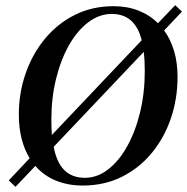

<svg xmlns="http://www.w3.org/2000/svg" viewBox="-20 -702 725 744"><path d="M300 17Q244 17 197 -2Q150 -21 117 -59L40 22L14 -3L95 -89Q75 -121 64 -163.5Q53 -206 53 -258Q53 -341 79 -416.5Q105 -492 153.5 -551Q202 -610 269.5 -644Q337 -678 420 -678Q473 -678 516.5 -661Q560 -644 592 -612L659 -682L685 -657L616 -584Q641 -550 654.5 -504.5Q668 -459 668 -404Q668 -319 642 -243Q616 -167 567.5 -108.5Q519 -50 451.5 -16.5Q384 17 300 17ZM179 -239Q179 -207 181 -179L529 -546Q504 -648 413 -648Q365 -648 322.5 -616Q280 -584 248 -528Q216 -472 197.5 -397.5Q179 -323 179 -239ZM309 -13Q357 -13 399 -45.5Q441 -78 473 -135.5Q505 -193 523 -267.5Q541 -342 541 -426Q541 -468 537 -501L188 -133Q200 -71 230 -42Q260 -13 309 -13Z"/></svg>

Font: DM Serif Text
Style: Italic
Weight: 400
Italic angle: -12°
Designer: Colophon Foundry, Frank Grießhammer
Foundry: Colophon Foundry
Version: Version 5.100; ttfautohint (v1.8.2)